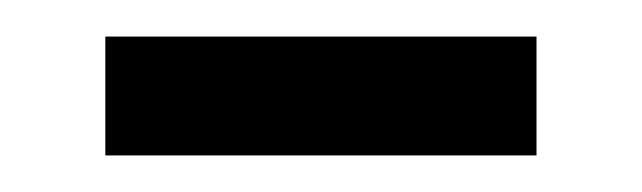

<svg xmlns="http://www.w3.org/2000/svg" viewBox="-20 -292 351 105"><path d="M273.4 -272V-207H37.6V-272Z"/></svg>

Font: Stardos Stencil
Style: Regular
Weight: 400
Version: Version 1.000